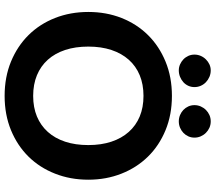

<svg xmlns="http://www.w3.org/2000/svg" viewBox="-72 -874 954 851"><g transform="rotate(90 405.5 -449.0)"><path d="M33.5 0ZM777 -363Q777 -283.5 750.2 -215.5Q723.5 -147.5 674.8 -98Q626 -48.5 557.5 -20.2Q489 8 405.5 8Q322 8 253.5 -20.2Q185 -48.5 136 -98Q87 -147.5 60.2 -215.5Q33.5 -283.5 33.5 -363Q33.5 -442.5 60.2 -510.2Q87 -578 136 -627.5Q185 -677 253.5 -705.2Q322 -733.5 405.5 -733.5Q489 -733.5 557.5 -705.2Q626 -677 674.8 -627.2Q723.5 -577.5 750.2 -509.8Q777 -442 777 -363ZM623.5 -363Q623.5 -420 608.5 -465.2Q593.5 -510.5 565.2 -542.2Q537 -574 496.8 -590.8Q456.5 -607.5 405.5 -607.5Q354.5 -607.5 314 -590.8Q273.5 -574 245.2 -542.2Q217 -510.5 202 -465.2Q187 -420 187 -363Q187 -305.5 202 -260.2Q217 -215 245.2 -183.5Q273.5 -152 314 -135.2Q354.5 -118.5 405.5 -118.5Q456.5 -118.5 496.8 -135.2Q537 -152 565.2 -183.5Q593.5 -215 608.5 -260.2Q623.5 -305.5 623.5 -363ZM366.5 -833.5Q366.5 -819 360.8 -806.2Q355 -793.5 344.8 -784.2Q334.5 -775 321 -769.5Q307.5 -764 292.5 -764Q278.5 -764 266 -769.5Q253.5 -775 243.8 -784.2Q234 -793.5 228.2 -806.2Q222.5 -819 222.5 -833.5Q222.5 -848 228.2 -861.2Q234 -874.5 243.8 -884.2Q253.5 -894 266 -899.8Q278.5 -905.5 292.5 -905.5Q307.5 -905.5 321 -899.8Q334.5 -894 344.8 -884.2Q355 -874.5 360.8 -861.2Q366.5 -848 366.5 -833.5ZM590.5 -833.5Q590.5 -819 584.8 -806.2Q579 -793.5 569.2 -784.2Q559.5 -775 546.5 -769.5Q533.5 -764 518.5 -764Q503.5 -764 490.5 -769.5Q477.5 -775 467.8 -784.2Q458 -793.5 452.2 -806.2Q446.5 -819 446.5 -833.5Q446.5 -848 452.2 -861.2Q458 -874.5 467.8 -884.2Q477.5 -894 490.5 -899.8Q503.5 -905.5 518.5 -905.5Q533.5 -905.5 546.5 -899.8Q559.5 -894 569.2 -884.2Q579 -874.5 584.8 -861.2Q590.5 -848 590.5 -833.5Z"/></g></svg>

Font: Lato Heavy
Style: Regular
Weight: 800
Designer: Lukasz Dziedzic
Foundry: tyPoland Lukasz Dziedzic
Version: Version 2.007; 2014-02-27